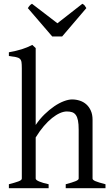

<svg xmlns="http://www.w3.org/2000/svg" viewBox="-20 -994 592 1014"><path d="M327.1 0V-21Q362.3 -30.3 378.9 -37.1Q395.5 -43.9 395.5 -50.8V-309.1Q395.5 -338.9 391.8 -357.4Q388.2 -376 380.4 -386.7Q372.6 -397.5 360.8 -401.4Q349.1 -405.3 333 -405.3Q315.9 -405.3 296.1 -396.5Q276.4 -387.7 254.9 -370.6Q233.4 -353.5 211.4 -327.9Q189.5 -302.2 168.5 -268.1V-50.8Q168.5 -43.5 186.8 -35.6Q205.1 -27.8 236.8 -21V0H26.9V-21Q59.1 -29.3 77.1 -35.9Q95.2 -42.5 95.2 -50.8V-633.8Q95.2 -654.3 93.5 -665.8Q91.8 -677.2 84.7 -683.6Q77.6 -689.9 64 -692.6Q50.3 -695.3 26.9 -698.2V-717.8Q47.4 -721.7 64.2 -725.6Q81.1 -729.5 95.5 -734.1Q109.9 -738.8 123 -744.1Q136.2 -749.5 150.4 -756.8L168.5 -740.2V-334Q189.5 -365.2 215.1 -390.1Q240.7 -415 266.6 -432.6Q292.5 -450.2 317.1 -459.5Q341.8 -468.8 360.8 -468.8Q381.8 -468.8 401.4 -462.4Q420.9 -456.1 435.8 -442.9Q450.7 -429.7 459.7 -409.4Q468.8 -389.2 468.8 -361.8V-50.8Q468.8 -43.9 483.6 -37.4Q498.5 -30.8 537.1 -21V0ZM308.1 -801.3H255.9L127 -951.2Q130.4 -956.1 132.8 -959.5Q135.3 -962.9 137.5 -965.3Q139.6 -967.8 142.3 -969.7Q145 -971.7 148.9 -974.1L283.2 -871.1L415 -974.1Q423.3 -969.7 426.8 -965.3Q430.2 -960.9 436 -951.2Z"/></svg>

Font: Gentium
Style: Regular
Weight: 400
Designer: J. Victor Gaultney
Version: Version 1.03; 2011; OFL 1.1 release